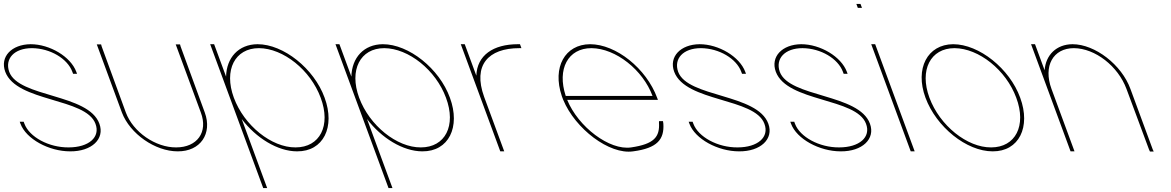

<svg xmlns="http://www.w3.org/2000/svg" viewBox="-109 -777 5934 973"><path d="M277.7 -413 281.4 -403H261.4L257.7 -413C233 -480 145.8 -532 53.4 -533C-37.6 -533 -85.6 -479 -62.3 -413C-14 -282 339.3 -303 394.7 -150C423.1 -73 355.7 -9 246.3 -10C138.3 -10 23.1 -73 -5.3 -150L-9 -160H11L14.7 -150C39.4 -83 138.3 -29 238.9 -30C340.9 -30 400.8 -82 374.7 -150C326 -282 -24.5 -259 -82.3 -413C-110.7 -490 -49.6 -552 46.1 -553C143.1 -553 249.3 -490 277.7 -413Z M384.8 -543 381.4 -552H403.4L406.1 -542L528.7 -207C565.2 -108 679.3 -29 783.9 -30C889.9 -30 946.5 -107 908.7 -207L784.8 -543L781.4 -552H803.4L806.1 -542L928.7 -207C968.1 -100 906.7 -9 791.3 -10C677.3 -10 549.5 -99 508.7 -207Z M1036.7 -388.7C1038.8 -484.4 1099.5 -552.3 1196.1 -553C1328.1 -553 1482.8 -429 1536 -282C1591 -133 1529.7 -9 1396.3 -10C1298.3 -10 1188.4 -77.9 1115.9 -173.9L1241.2 166L1244.9 176H1224.9L1221.2 166L1056 -282L959.8 -543L956.1 -553H976.1L979.8 -543ZM1076 -282C1128 -141 1267.3 -29 1388.9 -30C1511.9 -30 1569.4 -140 1516 -282C1464.4 -422 1326.8 -532 1203.4 -533C1081.4 -533 1024.4 -422 1076 -282Z M1671.7 -388.7C1673.8 -484.4 1734.5 -552.3 1831.1 -553C1963.1 -553 2117.8 -429 2171 -282C2226 -133 2164.7 -9 2031.3 -10C1933.3 -10 1823.4 -77.9 1750.9 -173.9L1876.2 166L1879.9 176H1859.9L1856.2 166L1691 -282L1594.8 -543L1591.1 -553H1611.1L1614.8 -543ZM1711 -282C1763 -141 1902.3 -29 2023.9 -30C2146.9 -30 2204.4 -140 2151 -282C2099.4 -422 1961.8 -532 1838.4 -533C1716.4 -533 1659.4 -422 1711 -282Z M2304.9 -393.6C2308.5 -496.5 2390 -553 2516.1 -553H2526.1L2533.4 -533H2523.4C2364.9 -533 2286.3 -446.6 2344.4 -286.4L2346 -282L2349.7 -272L2442.6 -20L2446.3 -10H2426.3L2422.6 -20L2329.7 -272L2326 -282C2325.5 -283.4 2325 -284.7 2324.5 -286.1L2229.8 -543L2226.1 -553H2246.1L2249.8 -543Z M2757.9 -291H3197.7C3149.4 -422 3011.8 -532 2888.4 -533C2769.3 -533 2713.1 -427.2 2757.9 -291ZM2745.3 -271H2745.1L2741.4 -281L2737.7 -291H2737.8C2689 -436.3 2754.3 -552 2881.1 -553C3013.1 -553 3166.4 -430 3221.4 -281L3225.1 -271H3215.1H2765.3C2821.1 -134.1 2979.9 -13.4 3089.9 -30C3205.7 -47 3235.4 -83 3230.5 -156L3230.9 -163H3250.9L3252.7 -150C3257.8 -71 3222.4 -26 3099.3 -10C2978.7 7.6 2805.6 -124.9 2745.3 -271Z M3667.7 -413 3671.4 -403H3651.4L3647.7 -413C3623 -480 3535.8 -532 3443.4 -533C3352.4 -533 3304.4 -479 3327.7 -413C3376 -282 3729.3 -303 3784.7 -150C3813.1 -73 3745.7 -9 3636.3 -10C3528.3 -10 3413.1 -73 3384.7 -150L3381 -160H3401L3404.7 -150C3429.4 -83 3528.3 -29 3628.9 -30C3730.9 -30 3790.8 -82 3764.7 -150C3716 -282 3365.5 -259 3307.7 -413C3279.3 -490 3340.4 -552 3436.1 -553C3533.1 -553 3639.3 -490 3667.7 -413Z M4182.7 -413 4186.4 -403H4166.4L4162.7 -413C4138 -480 4050.8 -532 3958.4 -533C3867.4 -533 3819.4 -479 3842.7 -413C3891 -282 4244.3 -303 4299.7 -150C4328.1 -73 4260.7 -9 4151.3 -10C4043.3 -10 3928.1 -73 3899.7 -150L3896 -160H3916L3919.7 -150C3944.4 -83 4043.3 -29 4143.9 -30C4245.9 -30 4305.8 -82 4279.7 -150C4231 -282 3880.5 -259 3822.7 -413C3794.3 -490 3855.4 -552 3951.1 -553C4048.1 -553 4154.3 -490 4182.7 -413Z M4248.2 -737H4238.2L4230.8 -757H4240.8H4241.8H4251.8L4259.2 -737H4249.2ZM4309.8 -543 4306.1 -553H4326.1L4329.8 -543L4522.6 -20L4526.3 -10H4506.3L4502.6 -20Z M4581 -282C4526.4 -430 4591.4 -552 4721.1 -553C4853.1 -553 5007.8 -429 5061 -282C5116 -133 5054.7 -9 4921.3 -10C4789.3 -10 4636 -133 4581 -282ZM4601 -282C4653 -141 4792.3 -29 4913.9 -30C5036.9 -30 5094.4 -140 5041 -282C4989.4 -422 4851.8 -532 4728.4 -533C4606.4 -533 4549.4 -422 4601 -282Z M5184.8 -420.9C5190.4 -498.1 5244.2 -552.3 5326.1 -553C5440.1 -553 5575.4 -449 5619.8 -326L5732.6 -20L5737.7 -9H5718.7L5714 -19L5599.8 -326C5557 -442 5440.8 -532 5333.4 -533C5227.4 -533 5177 -442 5219.8 -326L5223.5 -316L5332.6 -20L5336.3 -10H5316.3L5312.6 -20L5203.5 -316L5199.8 -326L5119.8 -543L5116.1 -553H5136.1L5139.8 -543Z"/></svg>

Font: Nordica Plus
Style: NordicaClassicUltraLightOpObl
Weight: 300
Version: Version 1